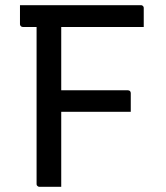

<svg xmlns="http://www.w3.org/2000/svg" viewBox="-20 -720 640 740"><path d="M216 0Q195 0 174 0Q153 0 132 0Q129 0 126.5 -1.5Q124 -3 122.5 -5Q121 -7 121 -11Q121 -93 121 -174Q121 -255 121 -335.5Q121 -416 121 -496.5Q121 -577 121 -658H225L216 -639Q216 -616 216 -592Q216 -568 216 -545Q216 -467 216 -389Q216 -311 216 -237.5Q216 -164 216 -98Q216 -74 216 -49.5Q216 -25 216 0ZM57 -700H523Q527 -700 529 -698.5Q531 -697 532.5 -695Q534 -693 534 -689Q534 -676 534 -664.5Q534 -653 534 -641.5Q534 -630 534 -616H69Q65 -616 62.5 -617.5Q60 -619 58.5 -621.5Q57 -624 57 -627Q57 -648 57 -664Q57 -680 57 -700ZM170 -372H473Q478 -372 481 -369Q484 -366 484 -361Q484 -348 484 -336Q484 -324 484 -312.5Q484 -301 484 -289H170Z"/></svg>

Font: RecMonoLinear Nerd Font Mono
Style: Regular
Weight: 400
Monospace: yes
Version: Version 1.085; ttfautohint (v1.8.4.7-5d5b);Nerd Fonts 3.2.1